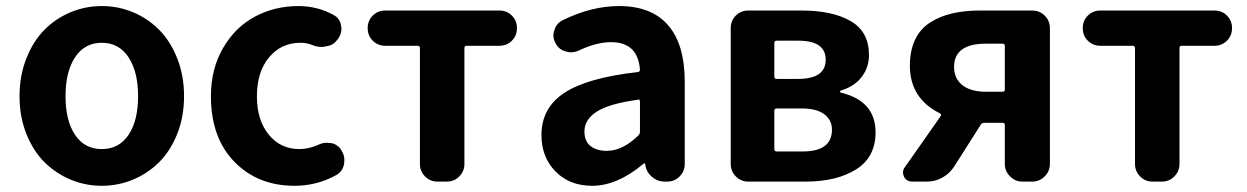

<svg xmlns="http://www.w3.org/2000/svg" viewBox="-20 -594 4079 628"><path d="M43.9 -279.3Q43.9 -346.7 66.4 -403.3Q88.9 -460 126 -497.1Q163.1 -534.2 211.4 -554.2Q259.8 -574.2 313 -574.2Q366.2 -574.2 414.6 -554.2Q462.9 -534.2 500 -497.1Q537.1 -460 559.6 -403.3Q582 -346.7 582 -279.3Q582 -211.9 559.6 -155.8Q537.1 -99.6 500 -63Q462.9 -26.4 414.6 -6.3Q366.2 13.7 313 13.7Q259.8 13.7 211.4 -6.3Q163.1 -26.4 126 -63Q88.9 -99.6 66.4 -155.8Q43.9 -211.9 43.9 -279.3ZM431.6 -279.3Q431.6 -359.4 400.4 -406.7Q369.1 -454.1 313 -454.1Q256.8 -454.1 225.6 -406.7Q194.3 -359.4 194.3 -279.3Q194.3 -199.2 225.6 -152.8Q256.8 -106.4 313 -106.4Q369.1 -106.4 400.4 -152.8Q431.6 -199.2 431.6 -279.3Z M943.4 13.7Q823.2 13.7 746.6 -64.9Q669.9 -143.6 669.9 -279.3Q669.9 -369.1 710 -437.5Q750 -505.9 814.5 -540Q878.9 -574.2 956.1 -574.2Q1018.6 -574.2 1071.3 -544.9Q1092.8 -533.2 1095.7 -508.8Q1096.7 -504.9 1096.7 -500Q1096.7 -481.4 1085 -465.8L1083 -463.9Q1070.3 -445.3 1045.9 -442.4Q1039.1 -440.4 1032.2 -440.4Q1015.6 -440.4 1000 -447.3Q982.4 -454.1 962.9 -454.1Q899.4 -454.1 859.9 -406.2Q820.3 -358.4 820.3 -279.3Q820.3 -201.2 858.9 -153.8Q897.5 -106.4 959 -106.4Q989.3 -106.4 1020.5 -120.1Q1034.2 -127 1048.8 -127Q1055.7 -127 1063.5 -126Q1085.9 -121.1 1096.7 -102.5Q1106.4 -86.9 1106.4 -70.3Q1106.4 -63.5 1105.5 -57.6Q1100.6 -33.2 1080.1 -21.5Q1016.6 13.7 943.4 13.7Z M1411.1 0Q1386.7 0 1370.1 -17.1Q1353.5 -34.2 1353.5 -57.6V-436.5Q1353.5 -444.3 1345.7 -444.3H1240.2Q1215.8 -444.3 1199.2 -460.9Q1182.6 -477.5 1182.6 -502Q1182.6 -526.4 1199.2 -543Q1215.8 -559.6 1240.2 -559.6H1613.3Q1637.7 -559.6 1654.3 -543Q1670.9 -526.4 1670.9 -502Q1670.9 -477.5 1654.3 -460.9Q1637.7 -444.3 1613.3 -444.3H1506.8Q1499 -444.3 1499 -436.5V-57.6Q1499 -34.2 1482.4 -17.1Q1465.8 0 1441.4 0Z M1917 13.7Q1842.8 13.7 1796.9 -33.2Q1751 -80.1 1751 -152.3Q1751 -241.2 1826.2 -290.5Q1901.4 -339.8 2066.4 -358.4Q2073.2 -359.4 2073.2 -366.2Q2066.4 -456.1 1978.5 -456.1Q1930.7 -456.1 1873 -428.7Q1860.4 -422.9 1847.7 -422.9Q1838.9 -422.9 1830.1 -425.8Q1808.6 -431.6 1797.9 -451.2Q1790 -464.8 1790 -478.5Q1790 -486.3 1793 -494.1Q1798.8 -516.6 1819.3 -527.3Q1914.1 -574.2 2004.9 -574.2Q2111.3 -574.2 2165.5 -511.2Q2219.7 -448.2 2219.7 -327.1V-57.6Q2219.7 -34.2 2203.1 -17.1Q2186.5 0 2162.1 0H2154.3Q2130.9 0 2112.8 -15.1Q2094.7 -30.3 2090.8 -53.7L2089.8 -58.6Q2088.9 -59.6 2087.4 -59.6Q2085.9 -59.6 2085 -58.6Q1999 13.7 1917 13.7ZM1964.8 -100.6Q2016.6 -100.6 2068.4 -151.4Q2073.2 -156.2 2073.2 -163.1V-261.7Q2073.2 -268.6 2067.4 -268.6Q2066.4 -268.6 2065.4 -267.6Q1972.7 -254.9 1932.1 -229Q1891.6 -203.1 1891.6 -164.1Q1891.6 -131.8 1911.6 -116.2Q1931.6 -100.6 1964.8 -100.6Z M2427.7 0Q2403.3 0 2386.7 -17.1Q2370.1 -34.2 2370.1 -57.6V-502Q2370.1 -526.4 2386.7 -543Q2403.3 -559.6 2427.7 -559.6H2601.6Q2703.1 -559.6 2762.7 -524.9Q2822.3 -490.2 2822.3 -414.1Q2822.3 -374 2798.8 -342.8Q2775.4 -311.5 2730.5 -297.9Q2727.5 -296.9 2727.5 -294.4Q2727.5 -292 2730.5 -291Q2843.8 -263.7 2843.8 -161.1Q2843.8 -80.1 2780.3 -40Q2716.8 0 2614.3 0ZM2512.7 -343.8Q2512.7 -335.9 2520.5 -335.9H2589.8Q2680.7 -335.9 2680.7 -398.4Q2680.7 -460.9 2591.8 -460.9H2520.5Q2512.7 -460.9 2512.7 -454.1ZM2512.7 -106.4Q2512.7 -98.6 2520.5 -98.6H2605.5Q2701.2 -98.6 2701.2 -169.9Q2701.2 -201.2 2676.3 -220.2Q2651.4 -239.3 2601.6 -239.3H2520.5Q2512.7 -239.3 2512.7 -231.4Z M3259.8 -293.9Q3266.6 -293.9 3266.6 -301.8V-443.4Q3266.6 -451.2 3259.8 -451.2H3205.1Q3100.6 -451.2 3100.6 -375Q3100.6 -336.9 3127.9 -315.4Q3155.3 -293.9 3205.1 -293.9ZM3185.5 -559.6H3356.4Q3379.9 -559.6 3397 -543Q3414.1 -526.4 3414.1 -502V-57.6Q3414.1 -34.2 3397 -17.1Q3379.9 0 3356.4 0H3324.2Q3300.8 0 3283.7 -17.1Q3266.6 -34.2 3266.6 -57.6V-184.6Q3266.6 -192.4 3259.8 -192.4H3199.2Q3191.4 -192.4 3187.5 -185.5L3100.6 -48.8Q3085.9 -26.4 3062.5 -13.2Q3039.1 0 3011.7 0H2963.9Q2945.3 0 2936.5 -16.6Q2933.6 -23.4 2933.6 -30.3Q2933.6 -39.1 2939.5 -46.9L3056.6 -213.9Q3060.5 -219.7 3053.7 -223.6Q2956.1 -272.5 2956.1 -378.9Q2956.1 -428.7 2973.1 -464.4Q2990.2 -500 3022.5 -520.5Q3054.7 -541 3095.2 -550.3Q3135.7 -559.6 3185.5 -559.6Z M3750 0Q3725.6 0 3709 -17.1Q3692.4 -34.2 3692.4 -57.6V-436.5Q3692.4 -444.3 3684.6 -444.3H3579.1Q3554.7 -444.3 3538.1 -460.9Q3521.5 -477.5 3521.5 -502Q3521.5 -526.4 3538.1 -543Q3554.7 -559.6 3579.1 -559.6H3952.1Q3976.6 -559.6 3993.2 -543Q4009.8 -526.4 4009.8 -502Q4009.8 -477.5 3993.2 -460.9Q3976.6 -444.3 3952.1 -444.3H3845.7Q3837.9 -444.3 3837.9 -436.5V-57.6Q3837.9 -34.2 3821.3 -17.1Q3804.7 0 3780.3 0Z"/></svg>

Font: Gen Jyuu Gothic Bold
Style: Bold
Weight: 700
Designer: [Source Han Sans]
Ryoko NISHIZUKA  (kana & ideographs); Paul D. Hunt (Latin, Greek & Cyrillic); Wenlong ZHANG  (bopomofo
Version: Version 1.002.20150607